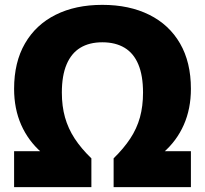

<svg xmlns="http://www.w3.org/2000/svg" viewBox="-20 -770 843 790"><path d="M38 0V-148H245L284 -67.5Q206.5 -94.5 151.5 -142.2Q96.5 -190 67.2 -256.2Q38 -322.5 38 -404.5Q38 -514 82.8 -591.2Q127.5 -668.5 209 -709.2Q290.5 -750 401 -750Q512 -750 594 -709.2Q676 -668.5 720.8 -591.2Q765.5 -514 765.5 -404.5Q765.5 -322.5 736.2 -256.2Q707 -190 651.8 -142.2Q596.5 -94.5 519 -67.5L558 -148H765.5V0H447.5V-118.5Q489 -159 516 -200Q543 -241 555.8 -287Q568.5 -333 568.5 -389Q568.5 -459 549.2 -505Q530 -551 492.5 -573.5Q455 -596 401 -596Q347.5 -596 310.5 -573.5Q273.5 -551 254 -505Q234.5 -459 234.5 -389Q234.5 -333 247.5 -287Q260.5 -241 287.2 -200Q314 -159 356 -118.5V0Z"/></svg>

Font: Encode Sans SC ExtraBold
Style: Regular
Weight: 800
Version: Version 3.002